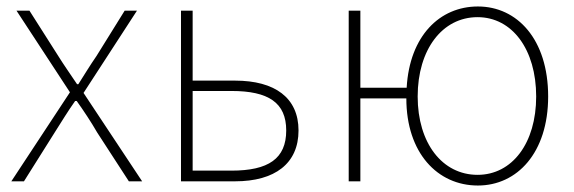

<svg xmlns="http://www.w3.org/2000/svg" viewBox="-20 -560 1773 593"><path d="M15 0H54L149 -151C170 -184 190 -217 212 -248H217C239 -217 261 -184 280 -151L378 0H419L238 -273L403 -527H365L278 -387C258 -358 241 -330 222 -300H218C198 -330 178 -358 160 -387L71 -527H31L196 -275Z M539 0H706C829 0 902 -55 902 -157C902 -258 829 -311 706 -311H575V-527H539ZM575 -33V-279H695C809 -279 864 -243 864 -157C864 -70 809 -33 695 -33Z M1455 -20C1346 -20 1270 -118 1270 -262C1270 -407 1346 -507 1455 -507C1562 -507 1636 -407 1636 -262C1636 -118 1562 -20 1455 -20ZM1456 13C1577 13 1673 -88 1673 -262C1673 -439 1577 -540 1456 -540C1338 -540 1245 -449 1236 -289H1093V-527H1057V0H1093V-256H1235C1235 -88 1331 13 1456 13Z"/></svg>

Font: Source Han Sans JP ExtraLight
Style: Regular
Weight: 250
Designer: Ryoko NISHIZUKA 西塚涼子 (kana, bopomofo & ideographs); Paul D. Hunt (Latin, Greek & Cyrillic); Sandoll Communications 산돌커뮤니
Foundry: Adobe
Version: Version 2.001;hotconv 1.0.107;makeotfexe 2.5.65593